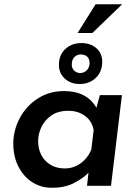

<svg xmlns="http://www.w3.org/2000/svg" viewBox="-20 -867 641 896"><path d="M549 -423 498 0H386L393 -61Q367 -34 323.5 -12Q280 10 221 9Q175 10 133.5 -15Q92 -40 67 -87.5Q42 -135 42 -197Q42 -258 71.5 -314.5Q101 -371 155 -406.5Q209 -442 279 -442Q385 -442 430 -364L446 -423ZM417 -260Q410 -301 377.5 -325.5Q345 -350 299 -350Q251 -350 219.5 -328Q188 -306 173 -273.5Q158 -241 158 -210Q158 -152 192.5 -116.5Q227 -81 283 -81Q322 -81 355 -104Q388 -127 406 -168ZM360 -666Q403 -666 430 -642Q457 -618 457 -579Q457 -532 427 -503.5Q397 -475 352 -475Q310 -475 282.5 -500Q255 -525 255 -564Q255 -611 285 -638.5Q315 -666 360 -666ZM352 -526Q371 -526 383.5 -537.5Q396 -549 398 -568Q399 -589 389.5 -600Q380 -611 361 -613Q341 -614 328 -601.5Q315 -589 315 -566Q315 -549 325 -538.5Q335 -528 352 -526ZM411 -713H342L426 -847H550Z"/></svg>

Font: Josefin Sans SemiBold
Style: Italic
Weight: 600
Italic angle: -7°
Designer: Santiago Orozco
Foundry: Typemade
Version: Version 2.000